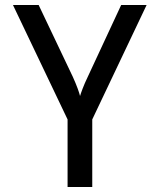

<svg xmlns="http://www.w3.org/2000/svg" viewBox="-20 -750 640 770"><path d="M350 0V-271L568 -730H466L332 -442C315 -407 305 -378 301 -365C298 -378 288 -407 272 -442L135 -730H32L251 -271V0Z"/></svg>

Font: Tekne LDO Medium
Style: Regular
Weight: 500
Monospace: yes
Designer: Alessio Laiso, Mario Rullo, Paolo Rosset
Foundry: Alessio Laiso
Version: Version 1.000;hotconv 1.0.109;makeotfexe 2.5.65596